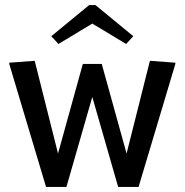

<svg xmlns="http://www.w3.org/2000/svg" viewBox="-20 -741 732 761"><path d="M183.3 -597.5 211.7 -566.7 345.8 -647.5 480 -566.7 508.3 -597.5 358.3 -720.8H333.3ZM675 -487.5V-492.5L574.2 -500L481.7 -132.5L383.3 -487.5H308.3L210 -132.5L117.5 -500L16.7 -492.5V-487.5L162.5 0H243.3L345.8 -356.7L448.3 0H529.2Z"/></svg>

Font: Boon Medium
Style: Regular
Weight: 500
Designer: Sungsit Sawaiwan
Foundry: FontUni
Version: Version 2.0